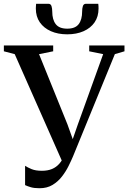

<svg xmlns="http://www.w3.org/2000/svg" viewBox="-36 -984 680 1018"><path d="M174 14Q145.5 14 127.8 8.8Q110 3.5 97 -2.5V-105Q110.5 -96 131.8 -87.2Q153 -78.5 186.5 -78.5Q217 -78.5 239.8 -88Q262.5 -97.5 279 -116.5Q295.5 -135.5 306.5 -163.5L300 -113.5L42 -697L-15.5 -712V-743H246V-712L171 -697L321.5 -325L361.5 -213.5L338.5 -214L377 -325L511 -697L437 -712V-743H624V-712L573 -697L351 -154.5Q341.5 -132 327.2 -103.2Q313 -74.5 292.2 -47.8Q271.5 -21 242.5 -3.5Q213.5 14 174 14ZM220.5 -964Q233 -964 237 -951.8Q241 -939.5 241 -923Q241 -880 259.5 -856Q278 -832 320.5 -832Q363 -832 381.2 -856Q399.5 -880 399.5 -923Q399.5 -939.5 403.5 -951.8Q407.5 -964 420 -964H485Q486 -958 486.2 -951.8Q486.5 -945.5 486.5 -939Q486.5 -896 465.5 -865.5Q444.5 -835 407 -818.5Q369.5 -802 320.5 -802Q271.5 -802 234 -818.5Q196.5 -835 175.2 -865.5Q154 -896 154 -939Q154 -945.5 154.5 -951.8Q155 -958 155.5 -964Z"/></svg>

Font: Merriweather 96pt Medium
Style: Regular
Weight: 500
Version: Version 2.100